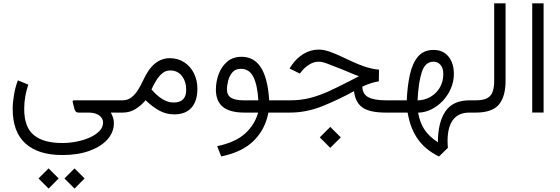

<svg xmlns="http://www.w3.org/2000/svg" viewBox="-20 -672 3344 1146"><path d="M148.9 -167Q124.5 -95.7 124.5 -22Q124.5 87.4 182.1 134.5Q239.7 181.6 351.1 181.6Q394.5 181.6 437.7 173.1Q481 164.6 516.6 148.4Q552.2 132.3 573.7 109.9Q595.2 87.4 595.2 59.6Q595.2 33.7 572 16.8Q548.8 0 507.8 0H447.8Q428.7 0 423.3 -24.9L414.1 -62.5Q411.1 -73.2 422.9 -73.2H711.4V0H641.6Q650.4 17.6 655 31Q659.7 44.4 659.7 63Q659.7 116.7 621.8 159.7Q584 202.6 514.6 228Q445.3 253.4 351.6 253.4Q209 253.4 132.3 184.8Q55.7 116.2 55.7 -22.5Q55.7 -59.6 63.7 -107.2Q71.8 -154.8 86.9 -192.4ZM364.7 393.1 424.8 333 484.9 393.1 424.8 453.6ZM210 393.1 270 333 330.1 393.1 270 453.6Z M849.1 -73.7Q819.3 -39.1 785.9 -19.5Q752.4 0 712.9 0H691.9V-73.2H710.4Q742.7 -73.2 765.6 -91.6Q788.6 -109.9 804.9 -137Q821.3 -164.1 833.5 -190.4Q865.2 -260.7 904.8 -292.7Q944.3 -324.7 993.2 -324.7Q1043 -324.7 1080.1 -300Q1117.2 -275.4 1137.7 -234.1Q1158.2 -192.9 1158.2 -142.6Q1158.2 -68.8 1122.8 -29.1Q1087.4 10.7 1020 10.7Q972.2 10.7 931.4 -11.5Q890.6 -33.7 849.1 -73.7ZM884.3 -138.2Q917 -100.1 950 -80.1Q982.9 -60.1 1016.1 -60.1Q1091.3 -60.1 1091.3 -135.3Q1091.3 -185.1 1065.9 -218.3Q1040.5 -251.5 995.1 -251.5Q968.8 -251.5 948.2 -234.1Q927.7 -216.8 911.9 -190.7Q896 -164.6 884.3 -138.2Z M1421.9 -333Q1496.1 -333 1537.1 -269.5Q1578.1 -206.1 1586.9 -73.2H1650.9V0H1582Q1563 100.1 1494.6 168Q1426.3 235.8 1300.3 261.7L1276.4 200.2Q1383.8 178.2 1442.1 125.7Q1500.5 73.2 1520.5 0H1439Q1351.6 0 1310.1 -34.2Q1268.6 -68.4 1268.6 -137.2Q1268.6 -184.6 1285.2 -229.5Q1301.8 -274.4 1335.9 -303.7Q1370.1 -333 1421.9 -333ZM1522 -73.2Q1516.6 -164.1 1492.4 -212.6Q1468.3 -261.2 1417.5 -261.2Q1384.3 -261.2 1366.5 -239.5Q1348.6 -217.8 1341.6 -189Q1334.5 -160.2 1334.5 -139.6Q1334.5 -103.5 1359.4 -88.4Q1384.3 -73.2 1434.1 -73.2Z M1888.7 147.9 1951.2 85.4 2014.2 147.9 1951.2 210.4ZM2241.2 -186.5Q2221.2 -183.6 2196 -176Q2170.9 -168.5 2142.6 -154.8Q2144 -109.4 2179.2 -91.3Q2214.4 -73.2 2284.2 -73.2H2310.5V0H2282.2Q2188 0 2144.5 -29.8Q2101.1 -59.6 2092.8 -127.9Q2000.5 -77.1 1905 -38.6Q1809.6 0 1709.5 0H1631.3V-73.2H1710.9Q1775.4 -73.2 1830.8 -87.4Q1886.2 -101.6 1943.4 -127.7Q2000.5 -153.8 2069.3 -189.5L2123 -217.3Q2106 -222.7 2096.4 -226.6Q2086.9 -230.5 2070.6 -237.5Q2054.2 -244.6 2016.6 -259.8Q1966.8 -279.8 1934.6 -291.7Q1902.3 -303.7 1882.8 -303.7Q1854 -303.7 1828.1 -288.1Q1802.2 -272.5 1783.7 -250.5L1769.5 -232.9L1708 -263.2L1720.7 -282.2Q1750 -325.2 1792 -350.6Q1834 -376 1883.3 -376Q1912.6 -376 1948.7 -363.3Q1984.9 -350.6 2028.3 -329.6Q2101.1 -293.9 2150.9 -276.6Q2200.7 -259.3 2242.2 -256.3Z M2600.1 262.2Q2518.6 222.2 2473.4 157.5Q2428.2 92.8 2413.1 0H2291V-73.2H2407.7Q2411.6 -158.2 2426.5 -226.3Q2441.4 -294.4 2474.9 -334.2Q2508.3 -374 2568.4 -374Q2624.5 -374 2656.7 -334.7Q2689 -295.4 2689 -230.5Q2689 -186 2671.6 -145Q2654.3 -104 2624.3 -71.5Q2594.2 -39.1 2555.9 -19.8Q2517.6 -0.5 2475.6 0.5Q2486.8 63.5 2515.4 104.2Q2543.9 145 2593.8 177.2Q2593.8 59.1 2638.4 -7.1Q2683.1 -73.2 2783.2 -73.2H2799.8V0H2782.2Q2716.8 0 2684.1 43.2Q2651.4 86.4 2651.4 168.5Q2651.4 177.7 2651.9 188.7Q2652.3 199.7 2653.3 210.4ZM2472.2 -72.8Q2515.1 -73.7 2550 -94.2Q2585 -114.7 2605.5 -149.9Q2626 -185.1 2626 -230.5Q2626 -265.1 2609.6 -284.4Q2593.3 -303.7 2567.4 -303.7Q2517.6 -303.7 2497.6 -241.7Q2477.5 -179.7 2472.2 -72.8Z M2780.3 0V-73.2H2819.8Q2865.2 -73.2 2888.9 -86.7Q2912.6 -100.1 2921.1 -126.2Q2929.7 -152.3 2929.7 -189.5V-652.3H2997.6V-189.9Q2997.6 -95.2 2957.5 -47.6Q2917.5 0 2819.3 0Z M3156.7 -652.3H3224.6V-0.5H3156.7Z"/></svg>

Font: Vazir Light FD-WOL
Style: Light-FD-WOL
Weight: 300
Designer: Saber Rastikerdar
Foundry: Saber Rastikerdar
Version: Version 30.1.0